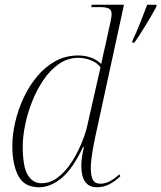

<svg xmlns="http://www.w3.org/2000/svg" viewBox="-20 -780 680 810"><path d="M539 -609Q555 -642 571 -682.5Q587 -723 601 -760H640V-752Q620 -715 594 -672.5Q568 -630 547 -600H538ZM145 10Q82 10 57 -38.5Q32 -87 32 -165Q32 -212 44 -264Q56 -316 79 -366Q102 -416 136 -457Q170 -498 213.5 -522Q257 -546 310 -546Q340 -546 365 -536.5Q390 -527 407 -510Q411 -530 415.5 -550Q420 -570 425 -591L448 -697Q449 -704 450 -709.5Q451 -715 451 -720Q451 -739 438 -744.5Q425 -750 404 -750H365L367 -760H503L382 -203Q378 -185 373.5 -160.5Q369 -136 366 -112Q363 -88 363 -72Q363 -37 372 -21Q381 -5 403 -5Q424 -5 443.5 -15.5Q463 -26 483 -44L488 -37Q468 -17 443 -3.5Q418 10 389 10Q323 10 323 -81Q323 -98 326 -118Q329 -138 334 -159H330Q287 -68 240 -29Q193 10 145 10ZM155 -7Q192 -7 223.5 -31Q255 -55 279.5 -92Q304 -129 321 -169Q338 -209 346 -240L404 -496Q390 -515 364 -525.5Q338 -536 310 -536Q266 -536 229 -510.5Q192 -485 163.5 -443Q135 -401 115.5 -351.5Q96 -302 86 -252.5Q76 -203 76 -163Q76 -75 97.5 -41Q119 -7 155 -7Z"/></svg>

Font: Noto Serif Display ExtraLight
Style: Italic
Weight: 200
Italic angle: -12°
Designer: Monotype Design Team
Foundry: Monotype Imaging Inc.
Version: Version 2.009